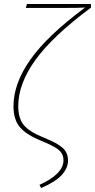

<svg xmlns="http://www.w3.org/2000/svg" viewBox="-20 -752 479 968"><path d="M179 180Q300 125 300 56Q300 35 290 19.5Q280 4 256 -10Q232 -24 186 -43Q114 -72 81 -110Q48 -148 48 -217Q48 -331 133.5 -452Q219 -573 409 -714Q381 -712 303 -712H110L116 -732H438L439 -714Q244 -569 158 -449Q72 -329 72 -217Q72 -155 100.5 -121Q129 -87 199 -59Q269 -31 296 -6.5Q323 18 323 57Q323 95 291.5 130Q260 165 187 196Z"/></svg>

Font: FiraGO Thin
Style: Italic
Weight: 100
Italic angle: -8°
Designer: bBox Type GmbH
Foundry: bBox Type GmbH
Version: Version 1.001